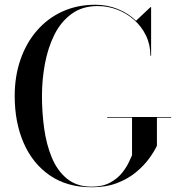

<svg xmlns="http://www.w3.org/2000/svg" viewBox="-20 -780 752 810"><path d="M432 -286.5H702V-283.5H642V-165Q631 -141.5 609.2 -111.5Q587.5 -81.5 554.2 -53.8Q521 -26 474.5 -8Q428 10 367 10Q263 10 190.5 -39.8Q118 -89.5 80 -176.5Q42 -263.5 42 -375Q42 -458.5 66.5 -529Q91 -599.5 136 -651.2Q181 -703 243.5 -731.5Q306 -760 382 -760Q432.5 -760 477 -742Q521.5 -724 554 -692.5L615 -750H617.5V-545H614.5Q614.5 -591.5 596 -629.8Q577.5 -668 546 -696Q514.5 -724 474.8 -739.2Q435 -754.5 392 -754.5Q327 -754.5 281.8 -721.2Q236.5 -688 209.2 -633Q182 -578 169.5 -510.8Q157 -443.5 157 -375Q157 -307 166.2 -239Q175.5 -171 198.5 -115.5Q221.5 -60 262.5 -26.2Q303.5 7.5 367 7.5Q413.5 7.5 444.8 -9.8Q476 -27 494.8 -50.5Q513.5 -74 523.5 -95.5Q533.5 -117 537 -125V-283.5H432Z"/></svg>

Font: Bodoni Moda 72pt
Style: Regular
Weight: 400
Designer: Owen Earl
Foundry: indestructible type
Version: Version 2.005